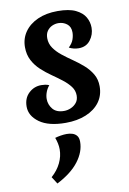

<svg xmlns="http://www.w3.org/2000/svg" viewBox="-99 -643 700 1038"><g transform="rotate(-10 251.0 -124.0)"><path d="M232 20Q138 20 88 -16Q38 -52 38 -103Q38 -149 67 -176.5Q96 -204 136 -204Q145 -204 156.5 -202.5Q168 -201 179 -196Q166 -181 159 -162Q152 -143 152 -125Q152 -94 172 -69.5Q192 -45 234 -45Q253 -45 271.5 -53Q290 -61 302.5 -76.5Q315 -92 315 -116Q315 -143 298.5 -165Q282 -187 255.5 -207.5Q229 -228 200 -248Q171 -268 144.5 -292.5Q118 -317 101.5 -348.5Q85 -380 85 -421Q85 -468 110.5 -504.5Q136 -541 182.5 -562Q229 -583 292 -583Q355 -583 391 -565.5Q427 -548 442.5 -521Q458 -494 458 -463Q458 -425 435 -395Q412 -365 371 -365Q357 -365 343 -368.5Q329 -372 318 -378Q338 -397 345 -417Q352 -437 352 -456Q352 -487 331.5 -502.5Q311 -518 285 -518Q267 -518 250.5 -510.5Q234 -503 223 -487.5Q212 -472 212 -448Q212 -418 229 -393.5Q246 -369 272.5 -348Q299 -327 329 -306.5Q359 -286 385.5 -262.5Q412 -239 429 -210Q446 -181 446 -143Q446 -93 419 -56.5Q392 -20 343.5 0Q295 20 232 20ZM161 90Q174 86 192 83Q210 80 226 80Q242 80 256.5 84.5Q271 89 280.5 100.5Q290 112 290 134Q290 189 250 241.5Q210 294 130 335L105 296Q139 266 156.5 229.5Q174 193 174 155Q174 139 170.5 122.5Q167 106 161 90Z"/></g></svg>

Font: Merienda
Style: Bold
Weight: 700
Designer: Eduardo Rodriguez Tunni
Foundry: Eduardo Rodriguez Tunni
Version: Version 2.001